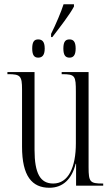

<svg xmlns="http://www.w3.org/2000/svg" viewBox="-20 -876 526 906"><path d="M221 -716V-701H227C263 -748 309 -807 329 -845V-856H280C269 -821 244 -762 221 -716ZM160 -604C178 -604 191 -614 191 -647C191 -681 178 -690 160 -690C143 -690 132 -681 132 -647C132 -614 143 -604 160 -604ZM308 -604C325 -604 337 -614 337 -647C337 -681 325 -690 308 -690C290 -690 279 -681 279 -647C279 -614 290 -604 308 -604ZM213 10C277 10 319 -31 337 -103H339V0H467V-10H464C405 -10 398 -17 398 -87V-536H271V-526H273C335 -526 338 -518 338 -442V-200C338 -87 303 -10 231 -10C170 -10 143 -58 143 -169V-536H15V-526H18C76 -526 84 -518 84 -454V-184C84 -45 131 10 213 10Z"/></svg>

Font: Noto Serif Display ExtraCondensed Light
Style: Regular
Weight: 300
Width: 2
Designer: Monotype Design Team
Foundry: Monotype Imaging Inc.
Version: Version 2.009